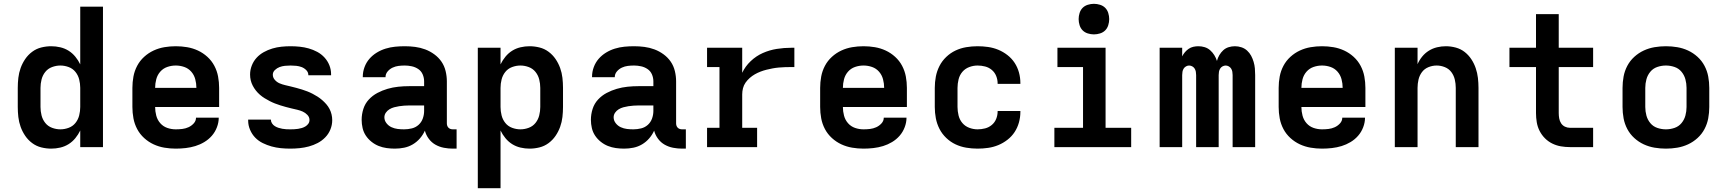

<svg xmlns="http://www.w3.org/2000/svg" viewBox="-20 -770 9040 1005"><path d="M248 8Q222 8 196 1.5Q170 -5 148.5 -21Q127 -37 112 -59Q97 -81 88 -106Q79 -131 76 -157.5Q73 -184 73 -210V-310Q73 -336 76 -362.5Q79 -389 88 -414Q97 -439 112 -461Q127 -483 148.5 -499Q170 -515 196 -521.5Q222 -528 248 -528Q272 -528 295.5 -522.5Q319 -517 339 -504.5Q359 -492 374.5 -473Q390 -454 400 -433V-735H519V0H400V-87Q390 -66 374.5 -47Q359 -28 339 -15.5Q319 -3 295.5 2.5Q272 8 248 8ZM296 -93Q318 -93 339.5 -101Q361 -109 375 -126.5Q389 -144 394.5 -166Q400 -188 400 -210V-310Q400 -332 394.5 -354Q389 -376 375 -393.5Q361 -411 339.5 -419Q318 -427 296 -427Q274 -427 252.5 -419Q231 -411 217 -393.5Q203 -376 197.5 -354Q192 -332 192 -310V-210Q192 -188 197.5 -166Q203 -144 217 -126.5Q231 -109 252.5 -101Q274 -93 296 -93Z M900 8Q870 8 840.5 3Q811 -2 784 -14.5Q757 -27 734.5 -47.5Q712 -68 698 -94.5Q684 -121 678.5 -150.5Q673 -180 673 -210V-310Q673 -340 678.5 -369.5Q684 -399 698 -425.5Q712 -452 734.5 -472.5Q757 -493 784 -505.5Q811 -518 840.5 -523Q870 -528 900 -528Q930 -528 959.5 -523Q989 -518 1016 -505.5Q1043 -493 1065.5 -472.5Q1088 -452 1102 -425.5Q1116 -399 1121.5 -369.5Q1127 -340 1127 -310V-210H792Q792 -187 798 -164.5Q804 -142 819 -125Q834 -108 855.5 -100.5Q877 -93 900 -93Q917 -93 934 -95Q951 -97 966.5 -104Q982 -111 994 -124Q1006 -137 1006 -154H1125Q1125 -129 1115.5 -104Q1106 -79 1089 -59.5Q1072 -40 1049.5 -26.5Q1027 -13 1002.5 -5.5Q978 2 952 5Q926 8 900 8ZM792 -310H1008Q1008 -333 1002 -355.5Q996 -378 981 -395Q966 -412 944.5 -419.5Q923 -427 900 -427Q877 -427 855.5 -419.5Q834 -412 819 -395Q804 -378 798 -355.5Q792 -333 792 -310Z M1499 8Q1474 8 1449.5 5.5Q1425 3 1401.5 -3.5Q1378 -10 1355.5 -21Q1333 -32 1316 -49.5Q1299 -67 1289 -90.5Q1279 -114 1279 -138V-144H1398V-143Q1398 -133 1404 -124Q1410 -115 1419 -109.5Q1428 -104 1437.5 -101Q1447 -98 1457.5 -96Q1468 -94 1478.5 -93.5Q1489 -93 1499 -93Q1509 -93 1519.5 -93.5Q1530 -94 1540 -95.5Q1550 -97 1560 -100Q1570 -103 1579 -108.5Q1588 -114 1594 -122.5Q1600 -131 1600 -142Q1600 -157 1589 -168.5Q1578 -180 1564.5 -186Q1551 -192 1536 -195.5Q1521 -199 1506 -202.5Q1491 -206 1476.5 -210Q1462 -214 1447.5 -218.5Q1433 -223 1419 -228.5Q1405 -234 1391.5 -241Q1378 -248 1365 -256Q1352 -264 1340.5 -274Q1329 -284 1319.5 -296Q1310 -308 1303 -321.5Q1296 -335 1292.5 -349.5Q1289 -364 1289 -380Q1289 -404 1298 -427Q1307 -450 1323 -467.5Q1339 -485 1360.5 -497Q1382 -509 1405.5 -516Q1429 -523 1453 -525.5Q1477 -528 1501 -528Q1525 -528 1549 -525.5Q1573 -523 1596 -516.5Q1619 -510 1640.5 -498.5Q1662 -487 1678.5 -469Q1695 -451 1704 -428.5Q1713 -406 1713 -382V-376H1594V-377Q1594 -392 1583 -403Q1572 -414 1558.5 -419Q1545 -424 1530.5 -425.5Q1516 -427 1501 -427Q1486 -427 1471.5 -425.5Q1457 -424 1443.5 -419Q1430 -414 1419 -403.5Q1408 -393 1408 -379Q1408 -364 1418.5 -352Q1429 -340 1443 -334Q1457 -328 1472 -324.5Q1487 -321 1501.5 -317.5Q1516 -314 1531 -310Q1546 -306 1560.5 -301.5Q1575 -297 1589 -291.5Q1603 -286 1616.5 -279Q1630 -272 1642.5 -264Q1655 -256 1666.5 -246Q1678 -236 1688 -224.5Q1698 -213 1705 -199.5Q1712 -186 1715.5 -171Q1719 -156 1719 -141Q1719 -116 1709.5 -92.5Q1700 -69 1682.5 -51Q1665 -33 1643 -21.5Q1621 -10 1597 -3.5Q1573 3 1548.5 5.5Q1524 8 1499 8Z M2047 8Q2025 8 2003.5 5Q1982 2 1962 -6Q1942 -14 1924.5 -28Q1907 -42 1895 -60Q1883 -78 1878 -99.5Q1873 -121 1873 -143Q1873 -172 1882 -200Q1891 -228 1910.5 -249Q1930 -270 1955.5 -283.5Q1981 -297 2008.5 -305Q2036 -313 2064.5 -316Q2093 -319 2122 -319H2200V-344Q2200 -363 2192.5 -380.5Q2185 -398 2169.5 -408.5Q2154 -419 2135.5 -423Q2117 -427 2099 -427Q2082 -427 2066 -425Q2050 -423 2035 -416Q2020 -409 2009 -396Q1998 -383 1998 -367V-366H1879V-369Q1879 -394 1888 -418.5Q1897 -443 1913.5 -462Q1930 -481 1952 -494.5Q1974 -508 1998.5 -515.5Q2023 -523 2048 -525.5Q2073 -528 2099 -528Q2126 -528 2153 -524.5Q2180 -521 2205.5 -511.5Q2231 -502 2253.5 -485.5Q2276 -469 2291 -447Q2306 -425 2312.5 -398Q2319 -371 2319 -344V-124Q2319 -118 2321 -112Q2323 -106 2327.5 -101.5Q2332 -97 2338 -95Q2344 -93 2350 -93H2370V8H2350Q2327 8 2303.5 3.5Q2280 -1 2259.5 -12.5Q2239 -24 2224.5 -43.5Q2210 -63 2204 -86Q2194 -64 2178 -45.5Q2162 -27 2141 -14.5Q2120 -2 2096 3Q2072 8 2047 8ZM2095 -93Q2116 -93 2136 -98Q2156 -103 2171 -116.5Q2186 -130 2193 -149.5Q2200 -169 2200 -189V-218H2122Q2109 -218 2095.5 -217Q2082 -216 2069 -214Q2056 -212 2043 -208.5Q2030 -205 2018.5 -198Q2007 -191 1999.5 -180Q1992 -169 1992 -156Q1992 -139 2003 -125Q2014 -111 2029.5 -104Q2045 -97 2061.5 -95Q2078 -93 2095 -93Z M2481 215V-520H2600V-433Q2610 -454 2625.5 -473Q2641 -492 2661 -504.5Q2681 -517 2704.5 -522.5Q2728 -528 2752 -528Q2778 -528 2804 -521.5Q2830 -515 2851.5 -499Q2873 -483 2888 -461Q2903 -439 2912 -414Q2921 -389 2924 -362.5Q2927 -336 2927 -310V-210Q2927 -184 2924 -157.5Q2921 -131 2912 -106Q2903 -81 2888 -59Q2873 -37 2851.5 -21Q2830 -5 2804 1.5Q2778 8 2752 8Q2728 8 2704.5 2.5Q2681 -3 2661 -15.5Q2641 -28 2625.5 -47Q2610 -66 2600 -87V215ZM2704 -93Q2726 -93 2747.5 -101Q2769 -109 2783 -126.5Q2797 -144 2802.5 -166Q2808 -188 2808 -210V-310Q2808 -332 2802.5 -354Q2797 -376 2783 -393.5Q2769 -411 2747.5 -419Q2726 -427 2704 -427Q2682 -427 2660.5 -419Q2639 -411 2625 -393.5Q2611 -376 2605.5 -354Q2600 -332 2600 -310V-210Q2600 -188 2605.5 -166Q2611 -144 2625 -126.5Q2639 -109 2660.5 -101Q2682 -93 2704 -93Z M3247 8Q3225 8 3203.5 5Q3182 2 3162 -6Q3142 -14 3124.5 -28Q3107 -42 3095 -60Q3083 -78 3078 -99.5Q3073 -121 3073 -143Q3073 -172 3082 -200Q3091 -228 3110.5 -249Q3130 -270 3155.5 -283.5Q3181 -297 3208.5 -305Q3236 -313 3264.5 -316Q3293 -319 3322 -319H3400V-344Q3400 -363 3392.5 -380.5Q3385 -398 3369.5 -408.5Q3354 -419 3335.5 -423Q3317 -427 3299 -427Q3282 -427 3266 -425Q3250 -423 3235 -416Q3220 -409 3209 -396Q3198 -383 3198 -367V-366H3079V-369Q3079 -394 3088 -418.5Q3097 -443 3113.5 -462Q3130 -481 3152 -494.5Q3174 -508 3198.5 -515.5Q3223 -523 3248 -525.5Q3273 -528 3299 -528Q3326 -528 3353 -524.5Q3380 -521 3405.5 -511.5Q3431 -502 3453.5 -485.5Q3476 -469 3491 -447Q3506 -425 3512.5 -398Q3519 -371 3519 -344V-124Q3519 -118 3521 -112Q3523 -106 3527.5 -101.5Q3532 -97 3538 -95Q3544 -93 3550 -93H3570V8H3550Q3527 8 3503.5 3.5Q3480 -1 3459.5 -12.5Q3439 -24 3424.5 -43.5Q3410 -63 3404 -86Q3394 -64 3378 -45.5Q3362 -27 3341 -14.5Q3320 -2 3296 3Q3272 8 3247 8ZM3295 -93Q3316 -93 3336 -98Q3356 -103 3371 -116.5Q3386 -130 3393 -149.5Q3400 -169 3400 -189V-218H3322Q3309 -218 3295.5 -217Q3282 -216 3269 -214Q3256 -212 3243 -208.5Q3230 -205 3218.5 -198Q3207 -191 3199.5 -180Q3192 -169 3192 -156Q3192 -139 3203 -125Q3214 -111 3229.5 -104Q3245 -97 3261.5 -95Q3278 -93 3295 -93Z M3681 0V-101H3746V-419H3681V-520H3865V-389Q3881 -423 3909.5 -450Q3938 -477 3973 -492.5Q4008 -508 4046 -514Q4084 -520 4122 -520H4138V-419H4122Q4106 -419 4089.5 -418.5Q4073 -418 4056.5 -416.5Q4040 -415 4024 -412Q4008 -409 3992 -405Q3976 -401 3960.5 -395Q3945 -389 3931 -381Q3917 -373 3904.5 -362Q3892 -351 3882.5 -337.5Q3873 -324 3869 -308Q3865 -292 3865 -276V-101H3943V0Z M4500 8Q4470 8 4440.5 3Q4411 -2 4384 -14.5Q4357 -27 4334.5 -47.5Q4312 -68 4298 -94.5Q4284 -121 4278.5 -150.5Q4273 -180 4273 -210V-310Q4273 -340 4278.5 -369.5Q4284 -399 4298 -425.5Q4312 -452 4334.5 -472.5Q4357 -493 4384 -505.5Q4411 -518 4440.5 -523Q4470 -528 4500 -528Q4530 -528 4559.5 -523Q4589 -518 4616 -505.5Q4643 -493 4665.5 -472.5Q4688 -452 4702 -425.5Q4716 -399 4721.5 -369.5Q4727 -340 4727 -310V-210H4392Q4392 -187 4398 -164.5Q4404 -142 4419 -125Q4434 -108 4455.5 -100.5Q4477 -93 4500 -93Q4517 -93 4534 -95Q4551 -97 4566.5 -104Q4582 -111 4594 -124Q4606 -137 4606 -154H4725Q4725 -129 4715.5 -104Q4706 -79 4689 -59.5Q4672 -40 4649.5 -26.5Q4627 -13 4602.5 -5.5Q4578 2 4552 5Q4526 8 4500 8ZM4392 -310H4608Q4608 -333 4602 -355.5Q4596 -378 4581 -395Q4566 -412 4544.5 -419.5Q4523 -427 4500 -427Q4477 -427 4455.5 -419.5Q4434 -412 4419 -395Q4404 -378 4398 -355.5Q4392 -333 4392 -310Z M5097 8Q5067 8 5037.5 3Q5008 -2 4981.5 -14.5Q4955 -27 4933 -48Q4911 -69 4897.5 -95.5Q4884 -122 4878.5 -151Q4873 -180 4873 -210V-310Q4873 -340 4878.5 -369Q4884 -398 4897.5 -424.5Q4911 -451 4933 -472Q4955 -493 4981.5 -505.5Q5008 -518 5037.5 -523Q5067 -528 5097 -528Q5125 -528 5152.5 -524Q5180 -520 5205.5 -509.5Q5231 -499 5253.5 -481.5Q5276 -464 5291 -441Q5306 -418 5313.5 -391Q5321 -364 5321 -336V-331H5202V-333Q5202 -353 5194.5 -372Q5187 -391 5171.5 -404Q5156 -417 5136.5 -422Q5117 -427 5097 -427Q5075 -427 5053.5 -419Q5032 -411 5017.5 -394Q5003 -377 4997.5 -354.5Q4992 -332 4992 -310V-210Q4992 -188 4997.5 -165.5Q5003 -143 5017.5 -126Q5032 -109 5053.5 -101Q5075 -93 5097 -93Q5117 -93 5136.5 -98Q5156 -103 5171.5 -116Q5187 -129 5194.5 -148Q5202 -167 5202 -187V-189H5321V-184Q5321 -156 5313.5 -129Q5306 -102 5291 -79Q5276 -56 5253.5 -38.5Q5231 -21 5205.5 -10.5Q5180 0 5152.5 4Q5125 8 5097 8Z M5499 0V-101H5649V-419H5515V-520H5767V-101H5901V0ZM5706 -590Q5690 -590 5674 -595Q5658 -600 5647 -611Q5636 -622 5631 -638Q5626 -654 5626 -670Q5626 -686 5631 -702Q5636 -718 5647 -729Q5658 -740 5674 -745Q5690 -750 5706 -750Q5722 -750 5738 -745Q5754 -740 5765 -729Q5776 -718 5781 -702Q5786 -686 5786 -670Q5786 -654 5781 -638Q5776 -622 5765 -611Q5754 -600 5738 -595Q5722 -590 5706 -590Z M6050 0V-520H6168V-475Q6174 -487 6182.5 -497Q6191 -507 6202 -514.5Q6213 -522 6226 -525Q6239 -528 6253 -528Q6270 -528 6286 -523Q6302 -518 6314.5 -507Q6327 -496 6336 -481.5Q6345 -467 6350 -451Q6354 -467 6362.5 -481.5Q6371 -496 6383 -507Q6395 -518 6411 -523Q6427 -528 6444 -528Q6461 -528 6478 -522.5Q6495 -517 6508 -505Q6521 -493 6529 -478Q6537 -463 6542 -446Q6547 -429 6548.5 -412Q6550 -395 6550 -377V0H6432V-377Q6432 -386 6430.5 -394.5Q6429 -403 6424.5 -410.5Q6420 -418 6412 -422.5Q6404 -427 6396 -427Q6387 -427 6379 -422.5Q6371 -418 6366.5 -410.5Q6362 -403 6360.5 -394.5Q6359 -386 6359 -377V0H6241V-377Q6241 -386 6239.5 -394.5Q6238 -403 6233.5 -410.5Q6229 -418 6221 -422.5Q6213 -427 6204 -427Q6196 -427 6188 -422.5Q6180 -418 6175.5 -410.5Q6171 -403 6169.5 -394.5Q6168 -386 6168 -377V0Z M6900 8Q6870 8 6840.5 3Q6811 -2 6784 -14.5Q6757 -27 6734.5 -47.5Q6712 -68 6698 -94.5Q6684 -121 6678.5 -150.5Q6673 -180 6673 -210V-310Q6673 -340 6678.5 -369.5Q6684 -399 6698 -425.5Q6712 -452 6734.5 -472.5Q6757 -493 6784 -505.5Q6811 -518 6840.5 -523Q6870 -528 6900 -528Q6930 -528 6959.5 -523Q6989 -518 7016 -505.5Q7043 -493 7065.5 -472.5Q7088 -452 7102 -425.5Q7116 -399 7121.5 -369.5Q7127 -340 7127 -310V-210H6792Q6792 -187 6798 -164.5Q6804 -142 6819 -125Q6834 -108 6855.5 -100.5Q6877 -93 6900 -93Q6917 -93 6934 -95Q6951 -97 6966.5 -104Q6982 -111 6994 -124Q7006 -137 7006 -154H7125Q7125 -129 7115.5 -104Q7106 -79 7089 -59.5Q7072 -40 7049.5 -26.5Q7027 -13 7002.5 -5.5Q6978 2 6952 5Q6926 8 6900 8ZM6792 -310H7008Q7008 -333 7002 -355.5Q6996 -378 6981 -395Q6966 -412 6944.5 -419.5Q6923 -427 6900 -427Q6877 -427 6855.5 -419.5Q6834 -412 6819 -395Q6804 -378 6798 -355.5Q6792 -333 6792 -310Z M7281 0V-520H7400V-434Q7409 -455 7424 -473.5Q7439 -492 7459 -504.5Q7479 -517 7502 -522.5Q7525 -528 7548 -528Q7574 -528 7600 -521Q7626 -514 7646.5 -498Q7667 -482 7681.5 -460Q7696 -438 7704.5 -413Q7713 -388 7716 -362Q7719 -336 7719 -310V0H7600V-310Q7600 -332 7595 -353.5Q7590 -375 7577 -392.5Q7564 -410 7543 -418.5Q7522 -427 7500 -427Q7478 -427 7457 -418.5Q7436 -410 7423 -392.5Q7410 -375 7405 -353.5Q7400 -332 7400 -310V0Z M8319 0H8198Q8174 0 8150.5 -4Q8127 -8 8105.5 -18.5Q8084 -29 8067 -46Q8050 -63 8039 -84.5Q8028 -106 8024 -130Q8020 -154 8020 -178V-419H7881V-520H8020V-696H8139V-520H8319V-419H8139V-178Q8139 -164 8141.5 -150Q8144 -136 8151.5 -124.5Q8159 -113 8171.5 -107Q8184 -101 8198 -101H8319Z M8700 8Q8670 8 8640.5 3Q8611 -2 8584 -14.5Q8557 -27 8534.5 -47.5Q8512 -68 8498 -94.5Q8484 -121 8478.5 -150.5Q8473 -180 8473 -210V-310Q8473 -340 8478.5 -369.5Q8484 -399 8498 -425.5Q8512 -452 8534.5 -472.5Q8557 -493 8584 -505.5Q8611 -518 8640.5 -523Q8670 -528 8700 -528Q8730 -528 8759.5 -523Q8789 -518 8816 -505.5Q8843 -493 8865.5 -472.5Q8888 -452 8902 -425.5Q8916 -399 8921.5 -369.5Q8927 -340 8927 -310V-210Q8927 -180 8921.5 -150.5Q8916 -121 8902 -94.5Q8888 -68 8865.5 -47.5Q8843 -27 8816 -14.5Q8789 -2 8759.5 3Q8730 8 8700 8ZM8700 -93Q8723 -93 8745 -100.5Q8767 -108 8781.5 -125.5Q8796 -143 8802 -165Q8808 -187 8808 -210V-310Q8808 -333 8802 -355Q8796 -377 8781.5 -394.5Q8767 -412 8745 -419.5Q8723 -427 8700 -427Q8677 -427 8655 -419.5Q8633 -412 8618.5 -394.5Q8604 -377 8598 -355Q8592 -333 8592 -310V-210Q8592 -187 8598 -165Q8604 -143 8618.5 -125.5Q8633 -108 8655 -100.5Q8677 -93 8700 -93Z"/></svg>

Font: R Plex Mono
Style: Bold
Weight: 700
Monospace: yes
Designer: Belleve Invis
Foundry: Belleve Invis
Version: Version 31.8.0